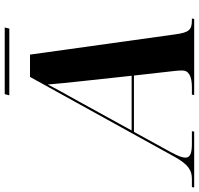

<svg xmlns="http://www.w3.org/2000/svg" viewBox="-92 -830 864 835"><g transform="rotate(-90 340.5 -412.0)"><path d="M344 -804H634L639 -824H349ZM-57 0H186L188 -10H133C91 -10 73 -18 73 -38C73 -52 79 -68 97 -102L185 -262H430L450 -84C451 -74 452 -63 452 -52C452 -23 426 -10 379 -10H347L345 0H676L678 -10H670C629 -10 617 -22 609 -83L521 -714H424L78 -88C43 -24 17 -10 -20 -10H-55ZM318 -503C351 -563 371 -597 391 -637C394 -595 399 -553 405 -494L429 -272H191Z"/></g></svg>

Font: Noto Serif Display
Style: Bold Italic
Weight: 700
Italic angle: -12°
Designer: Monotype Design Team
Foundry: Monotype Imaging Inc.
Version: Version 2.009